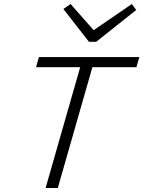

<svg xmlns="http://www.w3.org/2000/svg" viewBox="-20 -940 717 960"><path d="M296.9 -895 333 -919.9 448.2 -789.1 639.2 -919.9 661.1 -890.1 460.9 -731H424.8ZM160.2 -604 174.8 -654.8H676.8L662.1 -604H441.9L269 0H208L380.9 -604Z"/></svg>

Font: IntelOne Mono Light
Style: Italic
Weight: 300
Italic angle: -16°
Designer: Fred Shallcrass
Foundry: Frere-Jones Type LLC
Version: Version 1.200;hotconv 1.1.0;makeotfexe 2.6.0;FJTRelease1.2